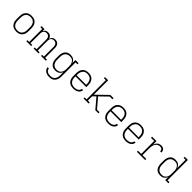

<svg xmlns="http://www.w3.org/2000/svg" viewBox="446 -2585 4658 4658"><g transform="rotate(45 2775.0 -256.0)"><path d="M300 8Q272 8 243.5 2.5Q215 -3 190 -16.5Q165 -30 146 -51.5Q127 -73 115 -99Q103 -125 98.5 -153.5Q94 -182 94 -210V-310Q94 -338 98.5 -366.5Q103 -395 115 -421Q127 -447 146 -468.5Q165 -490 190 -503.5Q215 -517 243.5 -522.5Q272 -528 300 -528Q328 -528 356.5 -522.5Q385 -517 410 -503.5Q435 -490 454 -468.5Q473 -447 485 -421Q497 -395 501.5 -366.5Q506 -338 506 -310V-210Q506 -182 501.5 -153.5Q497 -125 485 -99Q473 -73 454 -51.5Q435 -30 410 -16.5Q385 -3 356.5 2.5Q328 8 300 8ZM300 -30Q323 -30 346 -35Q369 -40 388.5 -51.5Q408 -63 423 -81Q438 -99 447 -120Q456 -141 459.5 -164Q463 -187 463 -210V-310Q463 -333 459.5 -356Q456 -379 447 -400Q438 -421 423 -439Q408 -457 388.5 -468.5Q369 -480 346 -485Q323 -490 300 -490Q277 -490 254 -485Q231 -480 211.5 -468.5Q192 -457 177 -439Q162 -421 153 -400Q144 -379 140.5 -356Q137 -333 137 -310V-210Q137 -187 140.5 -164Q144 -141 153 -120Q162 -99 177 -81Q192 -63 211.5 -51.5Q231 -40 254 -35Q277 -30 300 -30Z M641 0V-38H702V-482H641V-520H745V-453Q752 -470 764 -485Q776 -500 791.5 -510Q807 -520 825.5 -524Q844 -528 863 -528Q884 -528 905 -522.5Q926 -517 943.5 -503.5Q961 -490 972 -471.5Q983 -453 989 -432Q995 -453 1006 -471.5Q1017 -490 1034 -503.5Q1051 -517 1072 -522.5Q1093 -528 1114 -528Q1134 -528 1153 -523.5Q1172 -519 1188.5 -508Q1205 -497 1217 -481.5Q1229 -466 1236 -447.5Q1243 -429 1245.5 -409.5Q1248 -390 1248 -371V-38H1309V0H1144V-38H1205V-371Q1205 -393 1199.5 -415.5Q1194 -438 1180 -455.5Q1166 -473 1144.5 -481.5Q1123 -490 1101 -490Q1078 -490 1056.5 -481.5Q1035 -473 1021 -455.5Q1007 -438 1001.5 -415.5Q996 -393 996 -371V-38H1058V0H892V-38H954V-371Q954 -393 948.5 -415.5Q943 -438 929 -455.5Q915 -473 893.5 -481.5Q872 -490 849 -490Q827 -490 805.5 -481.5Q784 -473 770 -455.5Q756 -438 750.5 -415.5Q745 -393 745 -371V-38H806V0Z M1646 223Q1624 223 1601 220.5Q1578 218 1557 210.5Q1536 203 1516.5 190.5Q1497 178 1482.5 160.5Q1468 143 1460 121.5Q1452 100 1450 78H1493Q1494 104 1509 126.5Q1524 149 1546.5 162Q1569 175 1594.5 180Q1620 185 1646 185Q1669 185 1691.5 180Q1714 175 1733.5 163Q1753 151 1767.5 133Q1782 115 1790.5 94Q1799 73 1802 50.5Q1805 28 1805 5V-106Q1796 -80 1779.5 -57.5Q1763 -35 1740.5 -20Q1718 -5 1690.5 1.5Q1663 8 1636 8Q1608 8 1581 2Q1554 -4 1530.5 -18.5Q1507 -33 1490 -55Q1473 -77 1462.5 -102.5Q1452 -128 1448 -155.5Q1444 -183 1444 -210V-310Q1444 -337 1448 -364.5Q1452 -392 1462.5 -417.5Q1473 -443 1490 -465Q1507 -487 1530.5 -501.5Q1554 -516 1581 -522Q1608 -528 1636 -528Q1663 -528 1690.5 -521.5Q1718 -515 1740.5 -500Q1763 -485 1779.5 -462.5Q1796 -440 1805 -414V-520H1913V-482H1848V5Q1848 33 1843.5 61Q1839 89 1827.5 115Q1816 141 1797.5 162.5Q1779 184 1754.5 198Q1730 212 1702 217.5Q1674 223 1646 223ZM1649 -30Q1672 -30 1694 -35Q1716 -40 1735 -52.5Q1754 -65 1768 -83Q1782 -101 1790.5 -122Q1799 -143 1802 -165Q1805 -187 1805 -210V-310Q1805 -333 1802 -355Q1799 -377 1790.5 -398Q1782 -419 1768 -437Q1754 -455 1735 -467.5Q1716 -480 1694 -485Q1672 -490 1649 -490Q1626 -490 1603.5 -485Q1581 -480 1561 -468Q1541 -456 1526.5 -438.5Q1512 -421 1503 -400Q1494 -379 1490.5 -356Q1487 -333 1487 -310V-210Q1487 -187 1490.5 -164Q1494 -141 1503 -120Q1512 -99 1526.5 -81.5Q1541 -64 1561 -52Q1581 -40 1603.5 -35Q1626 -30 1649 -30Z M2252 8Q2223 8 2195 2.5Q2167 -3 2141.5 -16.5Q2116 -30 2096.5 -51.5Q2077 -73 2065 -99Q2053 -125 2048.5 -153Q2044 -181 2044 -210V-310Q2044 -338 2048.5 -366.5Q2053 -395 2065 -421Q2077 -447 2096 -468.5Q2115 -490 2140 -503.5Q2165 -517 2193.5 -522.5Q2222 -528 2250 -528Q2278 -528 2306.5 -522.5Q2335 -517 2360 -503.5Q2385 -490 2404 -468.5Q2423 -447 2435 -421Q2447 -395 2451.5 -366.5Q2456 -338 2456 -310V-241H2087V-210Q2087 -187 2090.5 -164Q2094 -141 2103 -120Q2112 -99 2127.5 -81Q2143 -63 2163 -51.5Q2183 -40 2206 -35Q2229 -30 2252 -30Q2269 -30 2287 -32Q2305 -34 2322 -39Q2339 -44 2354.5 -52.5Q2370 -61 2382.5 -73.5Q2395 -86 2402.5 -102.5Q2410 -119 2411 -137H2454Q2452 -114 2443.5 -92Q2435 -70 2420 -53Q2405 -36 2385 -23.5Q2365 -11 2343 -4Q2321 3 2298 5.5Q2275 8 2252 8ZM2087 -279H2413V-310Q2413 -333 2409.5 -356Q2406 -379 2397 -400Q2388 -421 2373 -439Q2358 -457 2338.5 -468.5Q2319 -480 2296 -485Q2273 -490 2250 -490Q2227 -490 2204 -485Q2181 -480 2161.5 -468.5Q2142 -457 2127 -439Q2112 -421 2103 -400Q2094 -379 2090.5 -356Q2087 -333 2087 -310Z M3007 0 2789 -257 2714 -184V-38H2779V0H2605V-38H2671V-697H2605V-735H2714V-240L3002 -520H3113V-482H3021L2818 -285L3028 -38H3113V0Z M3452 8Q3423 8 3395 2.5Q3367 -3 3341.5 -16.5Q3316 -30 3296.5 -51.5Q3277 -73 3265 -99Q3253 -125 3248.5 -153Q3244 -181 3244 -210V-310Q3244 -338 3248.5 -366.5Q3253 -395 3265 -421Q3277 -447 3296 -468.5Q3315 -490 3340 -503.5Q3365 -517 3393.5 -522.5Q3422 -528 3450 -528Q3478 -528 3506.5 -522.5Q3535 -517 3560 -503.5Q3585 -490 3604 -468.5Q3623 -447 3635 -421Q3647 -395 3651.5 -366.5Q3656 -338 3656 -310V-241H3287V-210Q3287 -187 3290.5 -164Q3294 -141 3303 -120Q3312 -99 3327.5 -81Q3343 -63 3363 -51.5Q3383 -40 3406 -35Q3429 -30 3452 -30Q3469 -30 3487 -32Q3505 -34 3522 -39Q3539 -44 3554.5 -52.5Q3570 -61 3582.5 -73.5Q3595 -86 3602.5 -102.5Q3610 -119 3611 -137H3654Q3652 -114 3643.5 -92Q3635 -70 3620 -53Q3605 -36 3585 -23.5Q3565 -11 3543 -4Q3521 3 3498 5.5Q3475 8 3452 8ZM3287 -279H3613V-310Q3613 -333 3609.5 -356Q3606 -379 3597 -400Q3588 -421 3573 -439Q3558 -457 3538.5 -468.5Q3519 -480 3496 -485Q3473 -490 3450 -490Q3427 -490 3404 -485Q3381 -480 3361.5 -468.5Q3342 -457 3327 -439Q3312 -421 3303 -400Q3294 -379 3290.5 -356Q3287 -333 3287 -310Z M4052 8Q4023 8 3995 2.5Q3967 -3 3941.5 -16.5Q3916 -30 3896.5 -51.5Q3877 -73 3865 -99Q3853 -125 3848.5 -153Q3844 -181 3844 -210V-310Q3844 -338 3848.5 -366.5Q3853 -395 3865 -421Q3877 -447 3896 -468.5Q3915 -490 3940 -503.5Q3965 -517 3993.5 -522.5Q4022 -528 4050 -528Q4078 -528 4106.5 -522.5Q4135 -517 4160 -503.5Q4185 -490 4204 -468.5Q4223 -447 4235 -421Q4247 -395 4251.5 -366.5Q4256 -338 4256 -310V-241H3887V-210Q3887 -187 3890.5 -164Q3894 -141 3903 -120Q3912 -99 3927.5 -81Q3943 -63 3963 -51.5Q3983 -40 4006 -35Q4029 -30 4052 -30Q4069 -30 4087 -32Q4105 -34 4122 -39Q4139 -44 4154.5 -52.5Q4170 -61 4182.5 -73.5Q4195 -86 4202.5 -102.5Q4210 -119 4211 -137H4254Q4252 -114 4243.5 -92Q4235 -70 4220 -53Q4205 -36 4185 -23.5Q4165 -11 4143 -4Q4121 3 4098 5.5Q4075 8 4052 8ZM3887 -279H4213V-310Q4213 -333 4209.5 -356Q4206 -379 4197 -400Q4188 -421 4173 -439Q4158 -457 4138.5 -468.5Q4119 -480 4096 -485Q4073 -490 4050 -490Q4027 -490 4004 -485Q3981 -480 3961.5 -468.5Q3942 -457 3927 -439Q3912 -421 3903 -400Q3894 -379 3890.5 -356Q3887 -333 3887 -310Z M4435 0V-38H4544V-482H4435V-520H4587V-398Q4595 -425 4609 -449.5Q4623 -474 4644 -492.5Q4665 -511 4692 -519.5Q4719 -528 4747 -528Q4771 -528 4795.5 -521Q4820 -514 4837 -497Q4854 -480 4861 -455.5Q4868 -431 4868 -407H4825Q4825 -423 4820.5 -439.5Q4816 -456 4804.5 -468Q4793 -480 4777 -485Q4761 -490 4744 -490Q4719 -490 4695 -482.5Q4671 -475 4651.5 -458.5Q4632 -442 4619.5 -420Q4607 -398 4599.5 -374.5Q4592 -351 4589.5 -326Q4587 -301 4587 -276V-38H4718V0Z M5236 8Q5208 8 5181 2Q5154 -4 5130.5 -18.5Q5107 -33 5090 -55Q5073 -77 5062.5 -102.5Q5052 -128 5048 -155.5Q5044 -183 5044 -210V-310Q5044 -337 5048 -364.5Q5052 -392 5062.5 -417.5Q5073 -443 5090 -465Q5107 -487 5130.5 -501.5Q5154 -516 5181 -522Q5208 -528 5236 -528Q5263 -528 5290.5 -521.5Q5318 -515 5340.5 -500Q5363 -485 5379.5 -462.5Q5396 -440 5405 -414V-697H5340V-735H5448V-38H5513V0H5405V-106Q5396 -80 5379.5 -57.5Q5363 -35 5340.5 -20Q5318 -5 5290.5 1.5Q5263 8 5236 8ZM5249 -30Q5272 -30 5294.5 -35Q5317 -40 5335.5 -52.5Q5354 -65 5368 -83Q5382 -101 5390.5 -122Q5399 -143 5402 -165Q5405 -187 5405 -210V-310Q5405 -333 5402 -355Q5399 -377 5390.5 -398Q5382 -419 5368 -437Q5354 -455 5335 -467.5Q5316 -480 5294 -485Q5272 -490 5249 -490Q5226 -490 5203.5 -485Q5181 -480 5161 -468Q5141 -456 5126.5 -438.5Q5112 -421 5103 -400Q5094 -379 5090.5 -356Q5087 -333 5087 -310V-210Q5087 -187 5090.5 -164Q5094 -141 5103 -120Q5112 -99 5126.5 -81.5Q5141 -64 5161 -52Q5181 -40 5203.5 -35Q5226 -30 5249 -30Z"/></g></svg>

Font: Iosevka Etoile Extralight
Style: Regular
Weight: 200
Designer: Belleve Invis
Foundry: Belleve Invis
Version: Version 22.1.2; ttfautohint (v1.8.4)